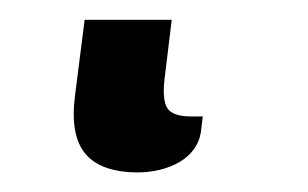

<svg xmlns="http://www.w3.org/2000/svg" viewBox="-20 12 314 196"><path d="M66.4 32.2H155.3L147.9 93.3Q145.5 114.7 151.1 122.8Q156.7 130.9 175.3 130.9H187L185.1 146.5Q183.6 156.7 177.7 164.6Q171.9 172.4 163.1 177.5Q154.3 182.6 143.3 185.3Q132.3 188 121.1 188Q83 188 67.1 168.9Q51.3 149.9 56.6 109.4Z"/></svg>

Font: Carlito
Style: Bold Italic
Weight: 700
Italic angle: -7°
Designer: Lukasz Dziedzic
Foundry: tyPoland Lukasz Dziedzic
Version: Version 1.104